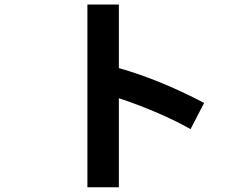

<svg xmlns="http://www.w3.org/2000/svg" viewBox="-20 -795 1040 829"><path d="M357.4 13.7V-775.4H493.2V-501Q667 -452.1 861.3 -350.6L802.7 -237.3Q677.7 -308.6 493.2 -371.1V13.7Z"/></svg>

Font: Gothic A1 ExtraBold
Style: Regular
Weight: 800
Designer: HanYang I&C Co.,Ltd.
Foundry: HanYang I&C Co.,Ltd.
Version: Version 2.50